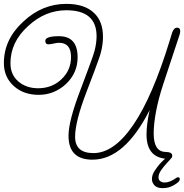

<svg xmlns="http://www.w3.org/2000/svg" viewBox="-60 -795 951 992"><path d="M418 30Q294 30 294 -93Q294 -170 355 -329Q381 -398 396 -438.5Q411 -479 418.5 -500.5Q426 -522 429 -534Q434 -554 436.5 -573Q439 -592 439 -608Q439 -742 283 -742Q173 -742 85 -660Q-6 -578 -6 -468Q-6 -409 35 -374Q76 -339 137 -339Q208 -339 257 -385Q307 -432 307 -500Q307 -574 245 -574Q236 -574 217.5 -570Q199 -566 190 -566Q174 -566 174 -584Q174 -608 245 -608Q341 -608 341 -499Q341 -418 281 -361Q220 -305 140 -305Q64 -305 14 -348Q-40 -395 -40 -469Q-40 -592 61 -684Q158 -775 283 -775Q378 -775 427 -727Q472 -684 472 -605Q472 -566 462 -527Q459 -514 451 -491.5Q443 -469 428.5 -429.5Q414 -390 388 -323Q328 -167 328 -88Q328 -4 423 -4Q529 -4 628.5 -149.5Q728 -295 817 -586L829 -625Q838 -652 855 -652Q871 -652 871 -635Q871 -631 870.5 -626.5Q870 -622 868 -616L784 -362Q758 -283 746 -218Q734 -153 734 -105Q734 -10 797 -10Q830 -9 830 9Q830 26 814 26Q697 26 697 -100Q697 -126 701 -157.5Q705 -189 713 -226Q583 30 418 30ZM780 177Q752 177 738.5 163Q725 149 725 130Q725 108 739 87.5Q753 67 763 55Q777 39 788 29.5Q799 20 806 14Q808 12 812.5 12Q817 12 819 12Q829 12 829 15Q829 17 821 27Q815 34 800 50Q785 66 772 85Q759 104 759 121Q759 135 768.5 141.5Q778 148 791 148Q805 148 819 142Q833 136 842 130Q847 126 851.5 123.5Q856 121 860 121Q869 121 869 130Q869 140 856 150Q839 163 821 170Q803 177 780 177Z"/></svg>

Font: Send Flowers
Style: Regular
Weight: 400
Designer: Robert E. Leuschke
Foundry: Robert E. Leuschke
Version: Version 1.010; ttfautohint (v1.8.4.7-5d5b)